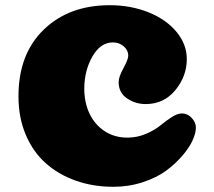

<svg xmlns="http://www.w3.org/2000/svg" viewBox="-20 -711 823 738"><path d="M473 -497Q473 -518 455.5 -533Q438 -548 414 -548Q366 -548 335 -493.5Q304 -439 304 -370Q304 -317 324 -274.5Q344 -232 382 -207Q420 -182 470 -182Q507 -182 541 -196.5Q575 -211 596 -228.5Q617 -246 639.5 -260.5Q662 -275 679 -275Q701 -275 717 -257.5Q733 -240 733 -221Q733 -200 720.5 -172Q708 -144 681 -112.5Q654 -81 618 -54.5Q582 -28 528.5 -10.5Q475 7 416 7Q338 7 271.5 -16.5Q205 -40 156 -83.5Q107 -127 79 -193Q51 -259 51 -341Q51 -503 148 -597Q245 -691 402 -691Q482 -691 550 -664Q618 -637 658 -589Q698 -541 698 -484Q698 -418 654 -364.5Q610 -311 540 -311Q500 -311 468 -333Q436 -355 436 -396Q436 -415 454.5 -449Q473 -483 473 -497Z"/></svg>

Font: Coiny
Style: Regular
Weight: 400
Version: Version 001.001